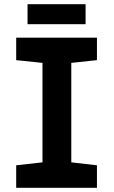

<svg xmlns="http://www.w3.org/2000/svg" viewBox="-20 -893 540 913"><path d="M387 -778V-873H111V-778ZM441 0V-107L319 -121V-594L441 -607V-714H57V-607L182 -594V-121L57 -107V0Z"/></svg>

Font: Noto Sans Mono UI Condensed ExtraBold
Style: Regular
Weight: 800
Width: 3
Designer: Monotype Design team
Foundry: Monotype Imaging Inc.
Version: 1.000